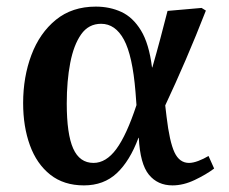

<svg xmlns="http://www.w3.org/2000/svg" viewBox="-20 -547 693 581"><path d="M234 14Q173 14 132 -18.5Q91 -51 70.5 -107.5Q50 -164 50 -235Q50 -314 75 -380.5Q100 -447 149 -487Q198 -527 270 -527Q312 -527 347 -511Q382 -495 406.5 -455Q431 -415 440 -343H441Q454 -388 465 -429.5Q476 -471 487 -514L590 -523L603 -515Q573 -438 542 -366Q511 -294 480 -228L484 -194Q493 -118 508 -86Q523 -54 552 -54Q564 -54 580 -60Q596 -66 611 -75L628 -37Q604 -19 569.5 -2.5Q535 14 502 14Q457 14 430.5 -18.5Q404 -51 400 -130H399Q373 -60 333.5 -23Q294 14 234 14ZM263 -54Q301 -54 332 -96Q363 -138 393 -229L390 -269Q381 -379 355 -427Q329 -475 286 -475Q248 -475 225.5 -443Q203 -411 192.5 -356.5Q182 -302 182 -234Q182 -141 201.5 -97.5Q221 -54 263 -54Z"/></svg>

Font: Literata 36pt SemiBold
Style: Italic
Weight: 600
Italic angle: -2°
Designer: Latin by Veronika Burian and Jose Scaglione. Greek by Irene Vlachou. Cyrillic by Vera Evstafieva
Foundry: TypeTogether
Version: Version 3.002